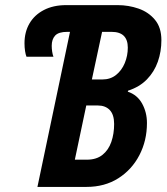

<svg xmlns="http://www.w3.org/2000/svg" viewBox="-20 -734 654 754"><path d="M127 0 254.9 -608.9H244.1Q210 -608.9 196.5 -594.2Q183.1 -579.6 183.1 -554.2Q183.1 -543.5 184.8 -531.7Q186.5 -520 189.9 -511.2H84Q80.6 -519.5 78.4 -533.4Q76.2 -547.4 76.2 -564Q76.2 -608.4 95.9 -642.1Q115.7 -675.8 152.6 -694.8Q189.5 -713.9 240.2 -713.9H441.9Q484.9 -713.9 524.2 -700.2Q563.5 -686.5 588.6 -656.2Q613.8 -626 613.8 -576.2Q613.8 -531.7 599.9 -491.9Q585.9 -452.1 557.1 -422.4Q528.3 -392.6 482.9 -377.9L481.9 -374Q519.5 -361.3 538.3 -326.9Q557.1 -292.5 557.1 -251Q557.1 -181.6 527.3 -124.5Q497.6 -67.4 444.3 -33.7Q391.1 0 319.8 0ZM273.9 -106.9H320.8Q358.9 -106.9 382.6 -126Q406.2 -145 417.2 -176.8Q428.2 -208.5 428.2 -247.1Q428.2 -283.7 411.1 -301.8Q394 -319.8 363.8 -319.8H318.8ZM340.8 -421.9H381.8Q413.6 -421.9 435.8 -439.7Q458 -457.5 470 -486.3Q481.9 -515.1 481.9 -546.9Q481.9 -577.6 466.1 -593.3Q450.2 -608.9 418 -608.9H380.9Z"/></svg>

Font: Open Sans Condensed
Style: Italic
Weight: 400
Width: 3
Italic angle: -12°
Designer: Monotype Design Team
Foundry: Monotype Imaging Inc.
Version: Version 3.000